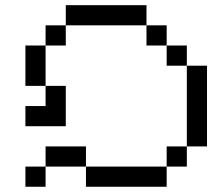

<svg xmlns="http://www.w3.org/2000/svg" viewBox="-20 -712 809 732"><path d="M76.9 -76.9H153.8V0H76.9ZM153.8 -153.8H230.8V-76.9H153.8ZM230.8 -153.8H307.7V-76.9H230.8ZM307.7 -76.9H384.6V0H307.7ZM384.6 -76.9H461.5V0H384.6ZM461.5 -76.9H538.5V0H461.5ZM538.5 -76.9H615.4V0H538.5ZM615.4 -153.8H692.3V-76.9H615.4ZM692.3 -230.8H769.2V-153.8H692.3ZM692.3 -307.7H769.2V-230.8H692.3ZM692.3 -384.6H769.2V-307.7H692.3ZM692.3 -461.5H769.2V-384.6H692.3ZM615.4 -538.5H692.3V-461.5H615.4ZM538.5 -615.4H615.4V-538.5H538.5ZM461.5 -692.3H538.5V-615.4H461.5ZM384.6 -692.3H461.5V-615.4H384.6ZM307.7 -692.3H384.6V-615.4H307.7ZM230.8 -692.3H307.7V-615.4H230.8ZM153.8 -615.4H230.8V-538.5H153.8ZM76.9 -538.5H153.8V-461.5H76.9ZM76.9 -461.5H153.8V-384.6H76.9ZM153.8 -384.6H230.8V-307.7H153.8ZM153.8 -307.7H230.8V-230.8H153.8ZM76.9 -307.7H153.8V-230.8H76.9Z"/></svg>

Font: Jacquarda Bastarda 9
Style: Regular
Weight: 400
Designer: Sarah Cadigan-Fried
Version: Version 1.000; ttfautohint (v1.8.4.7-5d5b)